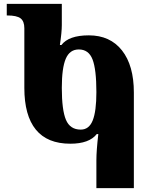

<svg xmlns="http://www.w3.org/2000/svg" viewBox="-20 -734 781 994"><path d="M479 96Q479 46 489 -40H481Q442 10 344 10Q225 10 165.5 -63Q106 -136 106 -279V-588Q106 -624 86.5 -639Q67 -654 17 -654H15V-714H300V-604Q300 -567 290 -501H298Q336 -551 440 -551Q550 -551 611.5 -473Q673 -395 673 -255V240H479ZM479 -257Q479 -375 459 -426.5Q439 -478 388 -478Q341 -478 320.5 -430Q300 -382 300 -279Q300 -164 321.5 -113.5Q343 -63 398 -63Q441 -63 460 -110.5Q479 -158 479 -257Z"/></svg>

Font: Noto Serif Georgian Black
Style: Regular
Weight: 900
Designer: Monotype Design team
Foundry: Monotype Imaging Inc.
Version: Version 1.000